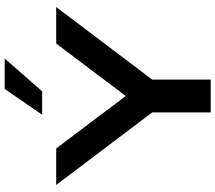

<svg xmlns="http://www.w3.org/2000/svg" viewBox="-70 -850 920 820"><g transform="rotate(-90 390.0 -440.0)"><path d="M10 -660H166L390 -363L614 -660H770L460 -250V0H320V-250ZM310 -720 420 -880H550L410 -720Z"/></g></svg>

Font: Xolonium
Style: Regular
Weight: 400
Designer: Severin Meyer
Version: Version 4.2